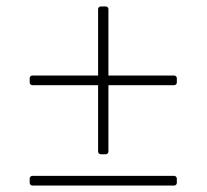

<svg xmlns="http://www.w3.org/2000/svg" viewBox="-20 -575 640 595"><path d="M308 -97H292Q289 -97 286.5 -99.5Q284 -102 284 -105V-311H80Q77 -311 74.5 -313.5Q72 -316 72 -319V-333Q72 -336 74.5 -338.5Q77 -341 80 -341H284V-547Q284 -550 286.5 -552.5Q289 -555 292 -555H308Q311 -555 313.5 -552.5Q316 -550 316 -547V-341H520Q523 -341 525.5 -338.5Q528 -336 528 -333V-319Q528 -316 525.5 -313.5Q523 -311 520 -311H316V-105Q316 -102 313.5 -99.5Q311 -97 308 -97ZM520 0H80Q77 0 74.5 -2.5Q72 -5 72 -8V-22Q72 -25 74.5 -27.5Q77 -30 80 -30H520Q523 -30 525.5 -27.5Q528 -25 528 -22V-8Q528 -5 525.5 -2.5Q523 0 520 0Z"/></svg>

Font: YamahaIndonesia935. App Thin
Style: Regular
Weight: 100
Designer: Dalton Maag Ltd
Foundry: Dalton Maag Ltd
Version: Version 1.002